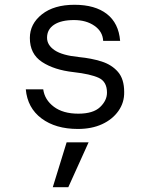

<svg xmlns="http://www.w3.org/2000/svg" viewBox="-20 -528 640 804"><path d="M306 12Q213 12 154 -32Q95 -76 88 -154H161Q167 -110 205.5 -81Q244 -52 308 -52Q370 -52 399 -79.5Q428 -107 428 -140Q428 -186 393.5 -202Q359 -218 288 -226Q207 -235 156 -268.5Q105 -302 105 -369Q105 -428 155.5 -468Q206 -508 292 -508Q378 -508 427.5 -469.5Q477 -431 483 -357H412Q410 -396 375.5 -420Q341 -444 290 -444Q236 -444 206.5 -424.5Q177 -405 177 -370Q177 -339 209 -317.5Q241 -296 311 -289Q363 -284 405.5 -270.5Q448 -257 474 -227Q500 -197 500 -143Q501 -99 476 -63.5Q451 -28 407.5 -8Q364 12 306 12ZM201 256 259 68H351L266 256Z"/></svg>

Font: DM Mono Light
Style: Regular
Weight: 300
Designer: Colophon Foundry
Foundry: Colophon Foundry
Version: Version 1.000; ttfautohint (v1.8.2.53-6de2)